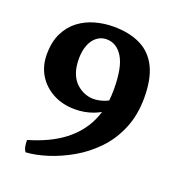

<svg xmlns="http://www.w3.org/2000/svg" viewBox="-124 -606 801 874"><g transform="rotate(20 276.0 -168.5)"><path d="M374 -183.1Q377 -209 377 -236.8Q377 -344.2 347.2 -392.6Q317.4 -440.9 268.1 -440.9Q242.2 -440.9 221.7 -425Q201.2 -409.2 190.2 -380.6Q179.2 -352.1 179.2 -314.9Q179.2 -273.9 190.2 -245.4Q201.2 -216.8 219.7 -199.5Q238.3 -182.1 259.8 -173.6Q281.2 -165 303.2 -165Q329.1 -165 358.4 -175.8Q366.2 -179.2 374 -183.1ZM361.3 -122.6Q344.2 -113.3 327.1 -106.9Q286.1 -91.8 240.2 -91.8Q180.2 -91.8 133.5 -116.9Q86.9 -142.1 61 -185.1Q35.2 -228 35.2 -283.2Q35.2 -344.2 56.2 -386.7Q77.1 -429.2 112.1 -455.6Q147 -481.9 190.2 -493.9Q233.4 -505.9 278.3 -505.9Q356 -505.9 410.2 -479Q464.4 -452.1 492.2 -395.5Q520 -338.9 520 -249Q520 -165 492.2 -98.6Q464.4 -32.2 417.7 16.4Q371.1 64.9 314.7 97.4Q258.3 129.9 201.7 147.9Q145 166 97.2 168.9Q89.4 159.2 86.7 145Q84 130.9 84 113.8Q186 84 250.5 34.9Q314.9 -14.2 346.2 -82.5Q355 -101.6 361.3 -122.6Z"/></g></svg>

Font: Ekush
Style: Regular
Weight: 400
Designer: Jayed Ahsan Saad & S M Khalid Hossain
Foundry: Codepotro
Version: Codepotro Ekush; Version 0.600